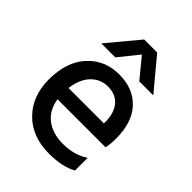

<svg xmlns="http://www.w3.org/2000/svg" viewBox="-208 -828 940 940"><g transform="rotate(45 262.5 -357.5)"><path d="M447 -27Q391 5 299 5Q181 5 111 -66Q41 -137 41 -252Q41 -374 105 -443.5Q169 -513 268 -513Q365 -513 422 -452.5Q479 -392 479 -278Q479 -247 473 -213H140Q150 -147 196 -112Q242 -77 312 -77Q393 -77 447 -115ZM270 -432Q220 -432 184 -395.5Q148 -359 139 -290H384V-308Q382 -365 353 -398.5Q324 -432 270 -432ZM195 -558H98L233 -720H323L458 -558H361L277 -660Z"/></g></svg>

Font: Hind Vadodara Medium
Style: Regular
Weight: 500
Designer: Hitesh Malaviya
Foundry: Indian Type Foundry
Version: Version 1.001;PS 1.0;hotconv 1.0.86;makeotf.lib2.5.63406; tt